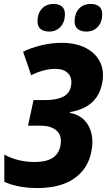

<svg xmlns="http://www.w3.org/2000/svg" viewBox="-20 -943 542 973"><path d="M418 -783Q390 -783 374 -796Q358 -809 358 -836Q358 -873 379.5 -898Q401 -923 441 -923Q466 -923 482 -910.5Q498 -898 498 -871Q498 -832 476 -807.5Q454 -783 418 -783ZM230 -783Q201 -783 185.5 -796Q170 -809 170 -836Q170 -873 191.5 -898Q213 -923 253 -923Q277 -923 293 -910.5Q309 -898 309 -871Q309 -832 287 -807.5Q265 -783 230 -783ZM169 10Q120 10 76 1.5Q32 -7 2 -22V-160Q32 -142 72.5 -132Q113 -122 156 -122Q212 -122 244.5 -141.5Q277 -161 286 -203Q296 -253 268.5 -279.5Q241 -306 185 -306H122L150 -436H212Q266 -436 299.5 -452.5Q333 -469 340 -508Q347 -548 325.5 -571Q304 -594 260 -594Q203 -594 138 -562L97 -681Q140 -702 192 -714Q244 -726 292 -726Q365 -726 415.5 -699.5Q466 -673 488 -626.5Q510 -580 497 -518Q485 -459 445 -423Q405 -387 335 -375L334 -371Q381 -362 408.5 -333Q436 -304 444.5 -261.5Q453 -219 442 -170Q424 -85 354.5 -37.5Q285 10 169 10Z"/></svg>

Font: Noto Sans Condensed ExtraBold
Style: Italic
Weight: 800
Width: 3
Italic angle: -12°
Designer: Monotype Design Team
Foundry: Monotype Imaging Inc.
Version: Version 2.013; ttfautohint (v1.8.4.7-5d5b)